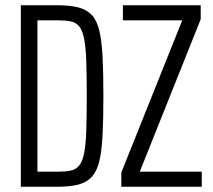

<svg xmlns="http://www.w3.org/2000/svg" viewBox="-20 -708 807 728"><path d="M59 0V-688H199Q247 -688 278.5 -679.5Q310 -671 329 -650Q348 -629 357 -590Q366 -551 369 -491Q372 -431 372 -344Q372 -258 369 -197.5Q366 -137 357 -98.5Q348 -60 329 -38.5Q310 -17 278.5 -8.5Q247 0 199 0ZM122 -57H199Q228 -57 247.5 -61Q267 -65 279.5 -79.5Q292 -94 298.5 -124.5Q305 -155 307 -208.5Q309 -262 309 -344Q309 -426 307 -479.5Q305 -533 298.5 -563.5Q292 -594 280 -608.5Q268 -623 248 -627Q228 -631 199 -631H122ZM440 0V-54L671 -631H446V-688H741V-635L510 -57H745V0Z"/></svg>

Font: Saira ExtraCondensed
Style: Regular
Weight: 400
Width: 2
Designer: Hector Gatti with collaboration of the Omnibus-Type team
Foundry: Omnibus-Type
Version: Version 1.101